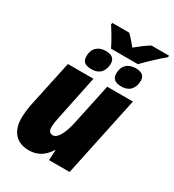

<svg xmlns="http://www.w3.org/2000/svg" viewBox="-213 -1017 1037 1146"><g transform="rotate(30 305.0 -444.0)"><path d="M289 -761H474C505 -793 566 -852 609 -887L610 -898H489C459 -880 430 -858 396 -830C378 -853 353 -882 335 -898H219L217 -886C243 -847 272 -797 289 -761ZM249 -596C305 -596 333 -632 333 -684C333 -721 304 -734 271 -734C218 -734 184 -704 184 -648C184 -609 209 -596 249 -596ZM455 -596C511 -596 539 -633 539 -684C539 -722 511 -734 477 -734C424 -734 390 -704 390 -648C390 -610 415 -596 455 -596ZM166 10C225 10 268 -16 302 -70H305L301 0H443L560 -553H383L324 -276C306 -190 278 -139 245 -139C226 -139 215 -153 215 -177C215 -198 220 -227 225 -250L288 -553H112L43 -230C37 -199 33 -164 33 -134C33 -51 75 10 166 10Z"/></g></svg>

Font: Noto Sans UI SemiCondensed Black
Style: Italic
Weight: 900
Width: 4
Italic angle: -372°
Designer: Monotype Design Team
Foundry: Monotype Imaging Inc.
Version: Version 1.901